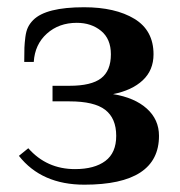

<svg xmlns="http://www.w3.org/2000/svg" viewBox="-20 -500 498 530"><path d="M212.9 9.8Q94.7 9.8 32.2 -69.8L58.1 -90.8Q108.9 -33.2 187 -33.2Q240.7 -33.2 270.8 -55.7Q300.8 -78.1 300.8 -125Q300.8 -173.3 270.5 -196.8Q240.2 -220.2 171.9 -220.2H125V-263.2H171.9Q231.9 -263.2 259 -283.9Q286.1 -304.7 286.1 -350.1Q286.1 -392.6 259 -414.8Q231.9 -437 191.9 -437Q142.6 -437 109.4 -407.2Q76.2 -377.4 73.2 -329.1H46.9Q46.9 -356 47.4 -368.4Q47.9 -380.9 50 -397.7Q52.2 -414.6 57.4 -425Q62.5 -435.5 71.8 -444.8Q106.9 -480 211.9 -480Q298.3 -480 351.1 -448Q403.8 -416 403.8 -350.1Q403.8 -306.2 374 -278.3Q344.2 -250.5 292 -240.2Q351.6 -230.5 385.3 -200.2Q418.9 -169.9 418.9 -125Q418.9 9.8 212.9 9.8Z"/></svg>

Font: El Messiri SemiBold
Style: Regular
Weight: 600
Designer: Mohamed Gaber
Foundry: Kief Type Foundry
Version: Version 2.007;PS 002.007;hotconv 1.0.88;makeotf.lib2.5.64775